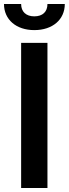

<svg xmlns="http://www.w3.org/2000/svg" viewBox="-34 -943 345 963"><path d="M204 -728H72V0H204ZM-14 -923C-14 -845 47 -792 138 -792C230 -792 291 -845 291 -923H204C204 -884 180 -861 138 -861C97 -861 72 -884 72 -923Z"/></svg>

Font: Wafeq Semi Bold
Style: Regular
Weight: 600
Designer: Rasmus Andersson & Azza Alameddine
Foundry: Google & TypeTogether
Version: Version 3.000;January 28, 2025;FontCreator 15.0.0.3014 64-bi